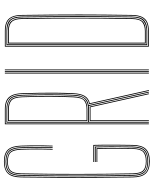

<svg xmlns="http://www.w3.org/2000/svg" viewBox="72 -812 745 928"><g transform="rotate(-90 444.0 -347.5)"><path d="M128.8 4.5Q88 4.5 69.8 -14.9Q51.5 -34.2 51 -78.2Q49.8 -172.2 49.2 -259.5Q48.8 -346.8 49.2 -434.6Q49.8 -522.5 51 -617.5Q51.5 -661.5 69.5 -681Q87.5 -700.5 127.8 -700.5Q167.5 -700.5 185.4 -681.1Q203.2 -661.8 204.5 -617.8Q205.5 -587.8 205.9 -564.8Q206.2 -541.8 205.9 -518.6Q205.5 -495.5 204.5 -465H200.8Q202 -502 202 -539.5Q202 -577 200.8 -617.8Q199.2 -661.5 182 -679.1Q164.8 -696.8 127.8 -696.8Q87 -696.8 71.2 -677.4Q55.5 -658 55 -617.8Q53.8 -534.5 53.2 -467Q52.8 -399.5 52.8 -338.5Q52.8 -277.5 53.4 -214.9Q54 -152.2 55 -78.2Q55.5 -35.8 72.4 -17.5Q89.2 0.8 128.8 0.8Q168.2 0.8 185.9 -17.5Q203.5 -35.8 204.2 -78.2Q205 -120.8 205.1 -155.8Q205.2 -190.8 205 -218Q204.8 -245.2 204.2 -264.5H125.5V-268.5H208Q208.8 -243.5 209 -218.6Q209.2 -193.8 209.1 -160.8Q209 -127.8 208 -78.2Q207.2 -34.2 188.9 -14.9Q170.5 4.5 128.8 4.5ZM128.8 -3.2Q91.8 -3.2 75.6 -20.2Q59.5 -37.2 58.8 -78.2Q57.5 -151 56.9 -217.1Q56.2 -283.2 56.2 -347.5Q56.2 -411.8 56.9 -478.1Q57.5 -544.5 58.8 -617.5Q59.5 -658.8 75.1 -675.8Q90.8 -692.8 127.8 -692.8Q164.2 -692.8 179.9 -675.8Q195.5 -658.8 196.8 -617.8Q197.8 -591.8 198 -568.4Q198.2 -545 198 -520.4Q197.8 -495.8 196.8 -465H193Q194 -498.8 194.2 -522.9Q194.5 -547 194.1 -569Q193.8 -591 192.8 -618Q191.8 -654.5 178 -671.8Q164.2 -689 127.8 -689Q92 -689 77.8 -672.5Q63.5 -656 62.8 -617.5Q61.2 -535.5 60.6 -467.8Q60 -400 60 -338.4Q60 -276.8 60.8 -213.8Q61.5 -150.8 62.8 -78.2Q63.5 -42 77 -24.5Q90.5 -7 128.8 -7Q165.2 -7 180.4 -23.1Q195.5 -39.2 196.2 -78.2Q197.2 -127 197.4 -158.5Q197.5 -190 197.1 -212.5Q196.8 -235 196.2 -257H125.5V-260.8H200.2Q201 -224.5 201.2 -182.6Q201.5 -140.8 200.2 -78.2Q199.5 -37.2 183.4 -20.2Q167.2 -3.2 128.8 -3.2ZM128.8 -10.8Q95.5 -10.8 81.4 -25.4Q67.2 -40 66.5 -78.5Q65 -165.2 64.4 -252.6Q63.8 -340 64.2 -430.6Q64.8 -521.2 66.5 -617.5Q67.2 -655 80.9 -670.1Q94.5 -685.2 127.8 -685.2Q161.2 -685.2 174.5 -669.9Q187.8 -654.5 189 -617.5Q190.2 -579 190.2 -542.4Q190.2 -505.8 189 -465H185Q186 -497 186.2 -521.5Q186.5 -546 186.2 -568.5Q186 -591 185 -616.8Q184 -652 172.1 -666.8Q160.2 -681.5 127.8 -681.5Q96 -681.5 83.5 -667.5Q71 -653.5 70.5 -617.5Q69 -542.8 68.4 -476Q67.8 -409.2 67.8 -345.4Q67.8 -281.5 68.5 -216Q69.2 -150.5 70.5 -78.2Q71 -42.2 84 -28.4Q97 -14.5 128.8 -14.5Q159.5 -14.5 173.8 -27.4Q188 -40.2 188.8 -78.5Q189.5 -111.8 189.6 -143.8Q189.8 -175.8 189.5 -203.1Q189.2 -230.5 188.5 -249.2H125.5V-253H192.5Q193.2 -217.8 193.5 -177.1Q193.8 -136.5 192.5 -78.2Q191.8 -42 178.1 -26.4Q164.5 -10.8 128.8 -10.8Z M307.8 0V-696H381Q404.5 -696 421.2 -688.9Q438 -681.8 447.2 -663.8Q456.5 -645.8 457.8 -613.5Q459.5 -564.5 460.1 -523.5Q460.8 -482.5 460.2 -444Q459.8 -405.5 457.8 -364Q456.2 -329.5 445.1 -310.6Q434 -291.8 409.5 -285.2L473.2 0H469.2L405 -288Q429.5 -293.2 441 -311.5Q452.5 -329.8 454 -364.5Q455.5 -398.8 456.1 -438.8Q456.8 -478.8 456.2 -522.8Q455.8 -566.8 454 -613.2Q453 -644.8 443.8 -661.9Q434.5 -679 418.6 -685.6Q402.8 -692.2 381 -692.2H311.8V0ZM323.2 0V-285.8H379.5Q383.5 -285.8 387 -285.9Q390.5 -286 393.2 -286.2L457.2 0H453.2L390.2 -282.2Q387.8 -282 385 -282Q382.2 -282 379.5 -282H327.2V0ZM315.5 0V-688.2H381Q411.5 -688.2 429.9 -673.9Q448.2 -659.5 450 -613.2Q452.5 -547 452.6 -485.6Q452.8 -424.2 450 -363Q448.5 -329.5 436.6 -312.2Q424.8 -295 400.2 -291L465.2 0H461.2L396.2 -290.5Q393 -290.2 389 -289.9Q385 -289.5 380 -289.5H319.5V0ZM319.5 -293.5H380Q411.8 -293.5 428.1 -308Q444.5 -322.5 446.2 -364.8Q448.8 -417.8 448.8 -480.9Q448.8 -544 446.2 -611Q444.5 -656.5 427.9 -670.5Q411.2 -684.5 381 -684.5H319.5ZM323.2 -297.2V-680.8H381Q409 -680.8 424.9 -667.9Q440.8 -655 442.2 -613Q444.8 -546.2 444.9 -483.8Q445 -421.2 442.2 -364.2Q440.5 -327.2 426.6 -312.2Q412.8 -297.2 380 -297.2ZM327.2 -301H380Q407.5 -301 422 -312.8Q436.5 -324.5 438.2 -365Q441 -422.2 441 -483.9Q441 -545.5 438.5 -612.8Q437 -652.8 422.2 -664.8Q407.5 -676.8 381 -676.8H327.2Z M568.8 0V-696H572.8V0ZM553.2 0V-696H557.2V0ZM561 0V-696H565V0Z M682.8 0V-696H759.5Q783.8 -696 800.6 -688.9Q817.5 -681.8 826.6 -663.8Q835.8 -645.8 836.2 -613.2Q837.5 -530.8 838 -463.5Q838.5 -396.2 838.5 -335.9Q838.5 -275.5 837.9 -214.4Q837.2 -153.2 836.2 -82.8Q835.8 -51 826.9 -33Q818 -15 801 -7.5Q784 0 758.5 0ZM686.8 -3.8H758.5Q780.8 -3.8 797.1 -10.1Q813.5 -16.5 822.8 -33.6Q832 -50.8 832.5 -82.8Q833.8 -163.5 834.1 -250.4Q834.5 -337.2 834.2 -428.4Q834 -519.5 832.5 -613.2Q832.2 -644 823.8 -661.2Q815.2 -678.5 799.1 -685.4Q783 -692.2 759.5 -692.2H686.8ZM690.5 -7.8V-688.2H759.5Q781.2 -688.2 796.5 -682.2Q811.8 -676.2 820 -660Q828.2 -643.8 828.5 -613.2Q829.5 -539.8 830 -473.6Q830.5 -407.5 830.5 -344.5Q830.5 -281.5 830 -217.2Q829.5 -153 828.5 -82.8Q828 -37.5 810.2 -22.6Q792.5 -7.8 758.5 -7.8ZM694.5 -11.5H758.5Q788.2 -11.5 806.2 -25.8Q824.2 -40 824.8 -83Q826 -172.5 826.4 -259Q826.8 -345.5 826.4 -433Q826 -520.5 824.5 -613.2Q824 -656.8 806.6 -670.6Q789.2 -684.5 759.5 -684.5H694.5ZM698.2 -15.2V-680.8H759.5Q792.2 -680.8 806.2 -665.1Q820.2 -649.5 820.8 -613.2Q822.2 -519.2 822.6 -431.1Q823 -343 822.5 -257Q822 -171 820.8 -82.8Q820.2 -46.5 806.1 -30.9Q792 -15.2 758.5 -15.2ZM702.2 -19.2H758.5Q785 -19.2 800.6 -31.4Q816.2 -43.5 816.8 -82.8Q818 -158 818.5 -224.2Q819 -290.5 819 -353.1Q819 -415.8 818.4 -479.5Q817.8 -543.2 816.8 -613.2Q816.2 -649 802.5 -662.9Q788.8 -676.8 759.5 -676.8H702.2Z"/></g></svg>

Font: Big Shoulders Inline Display SC Thin
Style: Regular
Weight: 100
Designer: Patric King
Foundry: XO Type Co
Version: Version 2.002